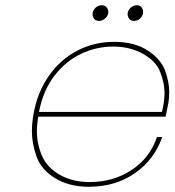

<svg xmlns="http://www.w3.org/2000/svg" viewBox="-20 -707 668 734"><path d="M359 -627Q346 -627 340 -635Q334 -643 334 -652Q334 -654 334 -657Q336 -669 346 -678Q356 -687 369 -687Q381 -687 387.5 -679Q394 -671 394 -662Q394 -660 394 -657Q392 -645 381.5 -636Q371 -627 359 -627ZM493 -627Q480 -627 474 -635Q468 -643 468 -652Q468 -654 468 -657Q470 -669 480 -678Q490 -687 503 -687Q515 -687 521 -679Q527 -671 527 -662Q527 -660 527 -657Q525 -645 515 -636Q505 -627 493 -627ZM322 -11Q413 -11 483 -57Q553 -103 580 -183H600Q571 -98 496.5 -45.5Q422 7 319 7Q244 7 190.5 -26Q137 -59 119.5 -109Q102 -159 102 -205Q102 -236 108 -270Q123 -355 167.5 -418Q212 -481 276.5 -514Q341 -547 416 -547Q495 -547 545.5 -513.5Q596 -480 611.5 -436Q627 -392 627 -355Q627 -335 624 -315Q617 -279 613 -261H126Q121 -230 121 -204Q121 -157 140.5 -111.5Q160 -66 209 -38.5Q258 -11 322 -11ZM413 -529Q349 -529 290.5 -501.5Q232 -474 188.5 -418Q145 -362 129 -279H599Q609 -319 609 -353Q609 -389 592.5 -431.5Q576 -474 526 -501.5Q476 -529 413 -529Z"/></svg>

Font: Fz Poppins Thin
Style: Italic
Weight: 100
Italic angle: -10°
Designer: Ninad Kale (Devanagari), Jonny Pinhorn (Latin)
Foundry: Indian Type Foundry
Version: Vit hóa bi Vntype.Com & FontZin.Com